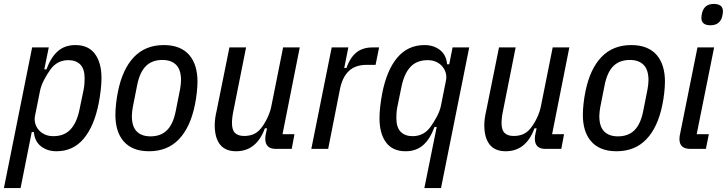

<svg xmlns="http://www.w3.org/2000/svg" viewBox="-34 -760 3710 980"><path d="M130 -518H215L192 -406H203Q226 -468 261.5 -499Q297 -530 351 -530Q417 -530 450.5 -485Q484 -440 484 -361Q484 -333 480 -299Q476 -265 470 -234Q447 -116 393 -52Q339 12 254 12Q208 12 175.5 -13Q143 -38 139 -86H128L71 200H-14ZM238 -65Q293 -65 325 -98.5Q357 -132 371 -197L393 -303Q396 -319 397 -334Q398 -349 398 -360Q398 -408 376 -430.5Q354 -453 315 -453Q258 -453 224 -406Q205 -380 190 -350.5Q175 -321 170 -295L144 -165Q141 -147 146 -129.5Q151 -112 163 -97.5Q175 -83 194 -74Q213 -65 238 -65Z M727 12Q682 12 649.5 -1.5Q617 -15 596 -40Q575 -65 565 -98.5Q555 -132 555 -173Q555 -199 558.5 -231Q562 -263 568 -292Q591 -407 649.5 -468.5Q708 -530 802 -530Q847 -530 879.5 -516.5Q912 -503 933 -478Q954 -453 964 -419Q974 -385 974 -345Q974 -319 970.5 -287Q967 -255 961 -226Q938 -111 879.5 -49.5Q821 12 727 12ZM734 -64Q787 -64 818.5 -95.5Q850 -127 863 -193L885 -304Q887 -316 888.5 -328Q890 -340 890 -350Q890 -404 865 -429Q840 -454 795 -454Q742 -454 710.5 -422.5Q679 -391 666 -325L644 -214Q642 -202 640.5 -190Q639 -178 639 -168Q639 -114 664 -89Q689 -64 734 -64Z M1222 -518 1158 -197Q1150 -160 1150 -132Q1150 -96 1166 -81Q1182 -66 1212 -66Q1239 -66 1260 -75Q1281 -84 1298 -105Q1318 -130 1332.5 -162Q1347 -194 1352 -223L1411 -518H1496L1408 -75H1469L1455 0H1374Q1320 0 1320 -52Q1320 -60 1321 -67Q1322 -74 1324 -82L1329 -105H1318Q1275 12 1171 12Q1116 12 1089 -22.5Q1062 -57 1062 -121Q1062 -138 1064.5 -156.5Q1067 -175 1072 -196L1137 -518Z M1555 0 1659 -518H1744L1723 -413H1734Q1753 -466 1785 -492Q1817 -518 1868 -518H1901L1883 -429H1838Q1779 -429 1746 -397Q1713 -365 1701 -304L1641 0Z M2195 -112H2184Q2161 -50 2125.5 -19Q2090 12 2036 12Q1970 12 1936.5 -33Q1903 -78 1903 -157Q1903 -185 1907 -219Q1911 -253 1917 -284Q1940 -402 1994 -466Q2048 -530 2133 -530Q2179 -530 2211.5 -505Q2244 -480 2248 -432H2259L2276 -518H2361L2217 200H2132ZM2072 -65Q2129 -65 2163 -112Q2182 -138 2197 -167Q2212 -196 2217 -222L2243 -353Q2246 -371 2241 -388.5Q2236 -406 2224 -420.5Q2212 -435 2193 -444Q2174 -453 2149 -453Q2094 -453 2062 -419.5Q2030 -386 2016 -321L1994 -214Q1991 -199 1990 -184Q1989 -169 1989 -158Q1989 -110 2011 -87.5Q2033 -65 2072 -65Z M2598 -518 2534 -197Q2526 -160 2526 -132Q2526 -96 2542 -81Q2558 -66 2588 -66Q2615 -66 2636 -75Q2657 -84 2674 -105Q2694 -130 2708.5 -162Q2723 -194 2728 -223L2787 -518H2872L2784 -75H2845L2831 0H2750Q2696 0 2696 -52Q2696 -60 2697 -67Q2698 -74 2700 -82L2705 -105H2694Q2651 12 2547 12Q2492 12 2465 -22.5Q2438 -57 2438 -121Q2438 -138 2440.5 -156.5Q2443 -175 2448 -196L2513 -518Z M3113 12Q3068 12 3035.5 -1.5Q3003 -15 2982 -40Q2961 -65 2951 -98.5Q2941 -132 2941 -173Q2941 -199 2944.5 -231Q2948 -263 2954 -292Q2977 -407 3035.5 -468.5Q3094 -530 3188 -530Q3233 -530 3265.5 -516.5Q3298 -503 3319 -478Q3340 -453 3350 -419Q3360 -385 3360 -345Q3360 -319 3356.5 -287Q3353 -255 3347 -226Q3324 -111 3265.5 -49.5Q3207 12 3113 12ZM3120 -64Q3173 -64 3204.5 -95.5Q3236 -127 3249 -193L3271 -304Q3273 -316 3274.5 -328Q3276 -340 3276 -350Q3276 -404 3251 -429Q3226 -454 3181 -454Q3128 -454 3096.5 -422.5Q3065 -391 3052 -325L3030 -214Q3028 -202 3026.5 -190Q3025 -178 3025 -168Q3025 -114 3050 -89Q3075 -64 3120 -64Z M3592 -631Q3546 -631 3546 -669Q3546 -674 3547 -681Q3548 -688 3550 -696Q3562 -740 3610 -740Q3631 -740 3643.5 -731Q3656 -722 3656 -702Q3656 -697 3655 -690Q3654 -683 3652 -675Q3640 -631 3592 -631ZM3490 0Q3434 0 3434 -50Q3434 -58 3435 -65Q3436 -72 3438 -80L3526 -518H3611L3522 -75H3584L3569 0Z"/></svg>

Font: IBM Plex Sans Condensed Text
Style: Italic
Weight: 450
Width: 3
Italic angle: -11°
Designer: Mike Abbink, Paul van der Laan, Pieter van Rosmalen
Foundry: Bold Monday
Version: Version 1.1